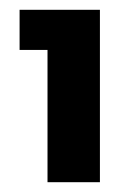

<svg xmlns="http://www.w3.org/2000/svg" viewBox="-20 -724 268 392"><path d="M77 -622C77 -622 77 -352 77 -352C77 -352 184 -352 184 -352C184 -352 184 -704 184 -704C184 -704 20 -704 20 -704C20 -704 20 -622 20 -622C20 -622 77 -622 77 -622Z"/></svg>

Font: Girnar Poppins
Style: SemiBold
Weight: 500
Designer: Ninad Kale (Devanagari), Jonny Pinhorn (Latin)
Foundry: Indian Type Foundry
Version: ""